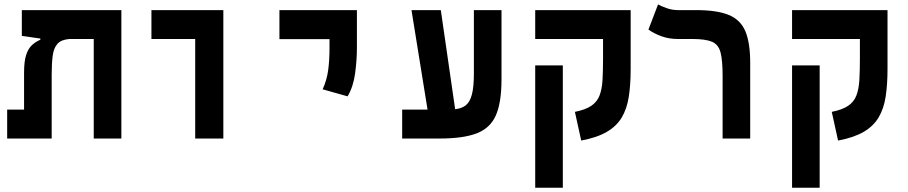

<svg xmlns="http://www.w3.org/2000/svg" viewBox="-20 -632 4142 876"><path d="M533.7 0H407.7V-454.1H296.9Q259.3 -451.2 242.2 -432.1Q225.1 -413.1 220.5 -377.9Q215.8 -342.8 215.8 -291.5V0H12.7V-131.8H89.8V-300.8Q89.8 -351.6 99.1 -380.6Q108.4 -409.7 125.2 -425.5Q142.1 -441.4 164.1 -450.7V-456.1L79.6 -468.3V-585.9H533.7Z M870.6 0V-454.1H670.9V-585.9H999V0Z M1565.9 -192.4 1452.1 -224.6Q1471.2 -266.6 1477.3 -312Q1483.4 -357.4 1483.4 -414.1V-453.6H1254.9V-585.9H1608.4V-414.1Q1608.4 -357.4 1600.1 -296.6Q1591.8 -235.8 1565.9 -192.4Z M1814.9 0V-131.8H1930.7L1857.4 -585.9H1991.2L2056.6 -133.8Q2085.4 -136.7 2104.5 -151.1Q2123.5 -165.5 2132.8 -200Q2142.1 -234.4 2142.1 -297.9V-585.9H2268.1V-269Q2268.1 -165 2242.7 -106.4Q2217.3 -47.9 2155.8 -23.9Q2094.2 0 1985.8 0Z M2857.4 -585.9V-318.4Q2857.4 -246.1 2848.9 -190.9Q2840.3 -135.7 2816.7 -95.9Q2793 -56.2 2748.5 -30.3Q2704.1 -4.4 2631.8 9.3L2603 -121.6Q2651.4 -131.3 2677.7 -149.2Q2704.1 -167 2715.3 -196Q2726.6 -225.1 2729 -267.3Q2731.4 -309.6 2731.4 -367.2V-454.1H2421.9V-585.9ZM2547.9 224.6H2421.9V-333.5H2547.9Z M3402.8 -345.2V0H3276.9V-285.2Q3276.9 -356 3267.6 -392.3Q3258.3 -428.7 3228.8 -441.4Q3199.2 -454.1 3138.2 -454.1H3073.2Q3031.7 -454.1 2997.3 -466.8Q2962.9 -479.5 2938.5 -497.1L2982.4 -611.8Q2993.7 -605 3019.8 -595.5Q3045.9 -585.9 3072.8 -585.9H3156.2Q3252 -585.9 3305.7 -563.5Q3359.4 -541 3381.1 -488.5Q3402.8 -436 3402.8 -345.2Z M4029.3 -585.9V-318.4Q4029.3 -246.1 4020.8 -190.9Q4012.2 -135.7 3988.5 -95.9Q3964.8 -56.2 3920.4 -30.3Q3876 -4.4 3803.7 9.3L3774.9 -121.6Q3823.2 -131.3 3849.6 -149.2Q3876 -167 3887.2 -196Q3898.4 -225.1 3900.9 -267.3Q3903.3 -309.6 3903.3 -367.2V-454.1H3593.8V-585.9ZM3719.7 224.6H3593.8V-333.5H3719.7Z"/></svg>

Font: Cascadia Mono PL
Style: Bold
Weight: 700
Monospace: yes
Designer: Aaron Bell
Foundry: Saja Typeworks
Version: Version 2404.023; ttfautohint (v1.8.4)